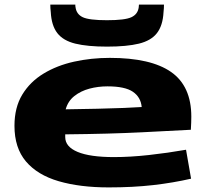

<svg xmlns="http://www.w3.org/2000/svg" viewBox="-20 -806 901 836"><path d="M453 10Q328 10 235.5 -17Q143 -44 93 -103Q43 -162 43 -258Q43 -338 77 -394Q111 -450 169.5 -485.5Q228 -521 302.5 -537.5Q377 -554 458 -554Q637 -554 725 -492.5Q813 -431 813 -298Q813 -288 812.5 -272Q812 -256 811 -241Q736 -237 598 -230Q460 -223 264 -221Q264 -216 264 -209Q264 -167 318 -144.5Q372 -122 476 -122Q547 -122 628.5 -131Q710 -140 790 -154L812 -28Q734 -10 646.5 0Q559 10 453 10ZM266 -330Q338 -331 403.5 -332.5Q469 -334 519.5 -336Q570 -338 597 -340Q593 -383 558.5 -406.5Q524 -430 448 -430Q407 -430 369.5 -420Q332 -410 304 -388Q276 -366 266 -330ZM446 -603Q361 -603 308 -616Q255 -629 229.5 -662Q204 -695 201 -754Q199 -770 199 -786H308Q308 -783 308 -780Q308 -777 309 -774Q313 -744 340.5 -731Q368 -718 446 -718Q524 -718 552 -731Q580 -744 584 -774Q584 -777 584.5 -780Q585 -783 585 -786H694Q694 -770 692 -753Q689 -695 663.5 -662Q638 -629 585 -616Q532 -603 446 -603Z"/></svg>

Font: Georama ExtraExtended
Style: Bold
Weight: 700
Width: 8
Designer: Jean-Baptiste Levee
Foundry: Production Type
Version: Version 1.000